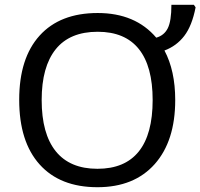

<svg xmlns="http://www.w3.org/2000/svg" viewBox="-20 -780 845 810"><path d="M155.8 -357.9Q155.8 -215.8 215.3 -141.8Q274.9 -67.9 391.1 -67.9Q506.8 -67.9 565.4 -140.9Q624 -213.9 624 -357.9Q624 -500.5 565.7 -573.2Q507.3 -646 392.1 -646Q274.4 -646 215.1 -572.3Q155.8 -498.5 155.8 -357.9ZM719.2 -357.9Q719.2 -185.1 632.6 -87.6Q545.9 9.8 391.1 9.8Q233.4 9.8 147.2 -86.2Q61 -182.1 61 -358.9Q61 -534.7 147.2 -629.9Q233.4 -725.1 392.1 -725.1Q550.8 -725.1 639.2 -621.1Q672.4 -630.4 687.7 -660.6Q703.1 -690.9 703.1 -759.8H797.9L805.2 -749Q790 -670.9 757.3 -628.4Q724.6 -585.9 673.8 -566.9Q719.2 -481.9 719.2 -357.9Z"/></svg>

Font: NotoSans
Style: Regular
Weight: 400
Designer: Monotype Design team
Foundry: Monotype Imaging Inc.
Version: Version 1.04; ttfautohint (v1.4.1)